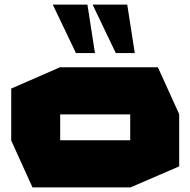

<svg xmlns="http://www.w3.org/2000/svg" viewBox="-20 -819 832 839"><path d="M243 -319V-525H670L763 -320V-319ZM122 0 29 -205V-206H549V0ZM29 -206V-432L242 -525H243V-206ZM549 0V-319H763V-92L550 0ZM486 -587 385 -798V-799H536L569 -587ZM312 -587 211 -798V-799H362L395 -587Z"/></svg>

Font: Foldit ExtraBold
Style: Regular
Weight: 800
Version: Version 1.003